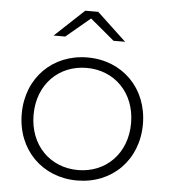

<svg xmlns="http://www.w3.org/2000/svg" viewBox="-52 -772 725 824"><g transform="rotate(5 310.0 -360.5)"><path d="M414 -607C414 -607 310 -694 310 -694C310 -694 206 -607 206 -607C206 -607 156 -607 156 -607C156 -607 282 -725 282 -725C282 -725 338 -725 338 -725C338 -725 464 -607 464 -607C464 -607 414 -607 414 -607ZM310 -526C460 -526 571 -416 571 -261C571 -106 460 4 310 4C160 4 49 -106 49 -261C49 -416 160 -526 310 -526ZM310 -41C430 -41 520 -130 520 -261C520 -392 430 -481 310 -481C190 -481 100 -392 100 -261C100 -130 190 -41 310 -41Z"/></g></svg>

Font: TamingNoise
Style: Regular
Weight: 500
Designer: Julieta Ulanovsky
Foundry: Julieta Ulanovsky
Version: ""